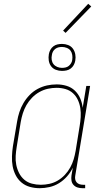

<svg xmlns="http://www.w3.org/2000/svg" viewBox="-20 -982 540 1010"><path d="M189 8Q162 8 137 1Q112 -6 93 -22Q74 -38 62.5 -60.5Q51 -83 46.5 -108Q42 -133 43 -160Q44 -187 48 -213L70 -343Q74 -368 82 -392.5Q90 -417 103.5 -440Q117 -463 136 -482.5Q155 -502 178.5 -514.5Q202 -527 227 -532.5Q252 -538 278 -538Q305 -538 330 -530.5Q355 -523 373.5 -505.5Q392 -488 402 -464.5Q412 -441 415 -415L434 -530H454L376 -59Q374 -49 375.5 -39.5Q377 -30 383 -23Q389 -16 398 -13Q407 -10 417 -10H428V8H414Q400 8 387.5 4Q375 0 366.5 -9.5Q358 -19 356 -32Q354 -45 356 -59L363 -100Q351 -75 332.5 -54Q314 -33 290.5 -18.5Q267 -4 240.5 2Q214 8 189 8ZM195 -10Q217 -10 240 -15Q263 -20 283.5 -32Q304 -44 321 -62Q338 -80 349.5 -101Q361 -122 367.5 -144Q374 -166 378 -189L399 -319Q403 -342 404.5 -366Q406 -390 402.5 -413Q399 -436 389.5 -456.5Q380 -477 363.5 -492Q347 -507 324.5 -513.5Q302 -520 278 -520Q255 -520 232 -515Q209 -510 187.5 -498Q166 -486 148.5 -468Q131 -450 119 -429Q107 -408 100 -385.5Q93 -363 89 -340L68 -210Q64 -186 62.5 -162Q61 -138 65.5 -115Q70 -92 80.5 -71.5Q91 -51 108 -36.5Q125 -22 148 -16Q171 -10 195 -10ZM306 -609Q289 -609 273.5 -615Q258 -621 248.5 -634Q239 -647 236.5 -663.5Q234 -680 237 -697Q239 -709 245 -720Q251 -731 261 -738.5Q271 -746 283 -748.5Q295 -751 306 -751Q323 -751 338.5 -745Q354 -739 363.5 -726Q373 -713 376 -696.5Q379 -680 376 -663Q374 -651 368 -640Q362 -629 352 -621.5Q342 -614 330 -611.5Q318 -609 306 -609ZM306 -625Q315 -625 324.5 -627Q334 -629 341.5 -635Q349 -641 354 -649.5Q359 -658 360 -667Q362 -680 360 -693Q358 -706 351 -715.5Q344 -725 331.5 -730Q319 -735 306 -735Q297 -735 288 -733Q279 -731 271 -725Q263 -719 258.5 -710.5Q254 -702 253 -693Q250 -680 252 -667Q254 -654 261.5 -644.5Q269 -635 281 -630Q293 -625 306 -625ZM325 -809 312 -821 444 -962 460 -948Z"/></svg>

Font: Iosevka Slab Thin
Style: Italic
Weight: 100
Italic angle: -9°
Monospace: yes
Designer: Belleve Invis
Foundry: Belleve Invis
Version: Version 11.1.1; ttfautohint (v1.8.3)